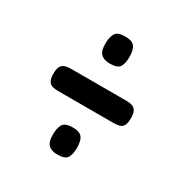

<svg xmlns="http://www.w3.org/2000/svg" viewBox="-113 -568 594 620"><g transform="rotate(30 184.5 -258.0)"><path d="M81 -217Q69 -217 60 -219.5Q51 -222 45.5 -231Q40 -240 40 -258Q40 -276 45 -285Q50 -294 59.5 -297Q69 -300 81 -300H289Q301 -300 310 -297Q319 -294 324 -285Q329 -276 329 -258Q329 -240 324 -231Q319 -222 309.5 -219.5Q300 -217 287 -217ZM181 -38Q159 -38 147.5 -49.5Q136 -61 137 -89Q137 -111 145 -125Q153 -139 182 -139Q207 -139 216.5 -127Q226 -115 226 -88Q226 -66 218.5 -52Q211 -38 181 -38ZM181 -377Q159 -377 147.5 -388.5Q136 -400 137 -428Q137 -450 145 -464Q153 -478 182 -478Q207 -478 216.5 -466Q226 -454 226 -426Q226 -405 218.5 -391Q211 -377 181 -377Z"/></g></svg>

Font: Fredoka Condensed
Style: Regular
Weight: 400
Width: 3
Designer: Ben Nathan
Foundry: Milena B. Brandão, Ben Nathan
Version: Version 2.001